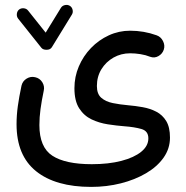

<svg xmlns="http://www.w3.org/2000/svg" viewBox="-20 -502 750 776"><path d="M262.2 -478.5Q271 -473.1 273.4 -462.4Q275.9 -451.7 270.5 -442.9L189.5 -311Q183.1 -300.8 168.2 -300.8Q153.3 -300.8 147 -309.1L53.2 -426.8Q46.9 -435.1 48.1 -446Q49.3 -457 57.1 -463.4Q65.4 -469.7 76.4 -468.5Q87.4 -467.3 93.8 -459L164.6 -370.1L226.1 -470.2Q231.4 -479 242.2 -481.4Q252.9 -483.9 262.2 -478.5ZM46.9 0Q46.9 -35.6 52 -72.8Q57.1 -109.9 66.9 -155.8Q71.3 -174.3 87.6 -184.3Q104 -194.3 122.1 -189.9Q140.6 -186 150.9 -169.7Q161.1 -153.3 156.7 -134.8Q148.4 -95.2 143.8 -61.5Q139.2 -27.8 139.2 3.4Q139.2 93.3 191.7 127.4Q244.1 161.6 351.1 161.6Q418.9 161.6 470.5 148.2Q522 134.8 550.8 111.3Q579.6 87.9 579.6 57.1Q579.6 27.3 551.3 19.3Q522.9 11.2 482.4 8.3Q451.2 5.9 416 0.5Q380.9 -4.9 350.1 -19.5Q319.3 -34.2 300 -64.2Q280.8 -94.2 280.8 -145.5Q280.8 -191.9 298.6 -233.6Q316.4 -275.4 347.7 -307.9Q378.9 -340.3 419.7 -359.1Q460.4 -377.9 505.9 -377.9Q561.5 -377.9 612.8 -359.4Q629.9 -353.5 638.7 -336.2Q647.5 -318.8 642.1 -301.8Q636.7 -284.7 620.6 -275.4Q604.5 -266.1 586.9 -272.5Q568.8 -279.8 547.4 -283.2Q525.9 -286.6 506.3 -286.6Q469.2 -286.6 438.7 -269.3Q408.2 -252 389.9 -222.2Q371.6 -192.4 371.6 -154.3Q371.6 -122.1 389.4 -106.7Q407.2 -91.3 435.8 -85.4Q464.4 -79.6 497.1 -76.7Q526.9 -74.2 556.9 -68.8Q586.9 -63.5 611.8 -50.5Q636.7 -37.6 651.9 -12.7Q667 12.2 667 54.2Q667 98.6 641.1 135.3Q615.2 171.9 570.3 198.2Q525.4 224.6 468.3 239Q411.1 253.4 348.6 253.4Q204.6 253.4 125.7 189.9Q46.9 126.5 46.9 0Z"/></svg>

Font: Mikhak-FD Medium
Style: Regular
Weight: 500
Designer: Amin Abedi
Version: Version 3.2